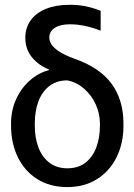

<svg xmlns="http://www.w3.org/2000/svg" viewBox="-20 -759 552 789"><path d="M106 -675.3C91.3 -654.8 84 -630.9 84 -603.5C84 -573.6 92.6 -547.5 109.9 -525.4C127.1 -503.3 150.7 -486 180.7 -473.6V-470.7C152.7 -463.5 126.8 -449.5 103 -428.7C79.3 -407.9 60.4 -382.2 46.4 -351.6C32.4 -321 25.4 -287.4 25.4 -251V-242.2C25.4 -194.7 34.7 -151.7 53.2 -113.3C71.8 -74.9 98.5 -44.8 133.3 -22.9C168.1 -1.1 209.3 9.8 256.8 9.8C303.7 9.8 344.6 -1.3 379.4 -23.4C414.2 -45.6 440.9 -75.7 459.5 -113.8C478 -151.9 487.3 -194.7 487.3 -242.2V-251C487.3 -316.1 471 -370.8 438.5 -415C405.9 -459.3 355.1 -493.5 286.1 -517.6C259.4 -527.3 238.4 -537.3 223.1 -547.4C207.8 -557.5 197.3 -567.2 191.4 -576.7C185.5 -586.1 182.6 -595.4 182.6 -604.5C182.6 -621.4 190.1 -634.8 205.1 -644.5C220.1 -654.3 240.9 -659.2 267.6 -659.2C289.1 -659.2 311.2 -656.6 334 -651.4C356.8 -646.2 376.6 -640 393.6 -632.8V-714.8C371.4 -723.3 350.6 -729.5 331.1 -733.4C311.5 -737.3 289.7 -739.3 265.6 -739.3C228.5 -739.3 196.3 -733.7 168.9 -722.7C141.6 -711.6 120.6 -695.8 106 -675.3ZM137.7 -153.8C127.9 -180.2 123 -209.6 123 -242.2V-252C123 -285.2 127.9 -315.1 137.7 -341.8C147.5 -368.5 162.4 -389.6 182.6 -405.3C202.8 -420.9 227.5 -428.7 256.8 -428.7C282.9 -423.5 306.2 -411.8 326.7 -393.6C347.2 -375.3 363 -353.7 374 -328.6C385.1 -303.5 390.6 -278 390.6 -252V-242.2C390.6 -209.6 385.7 -180.2 376 -153.8C366.2 -127.4 351.4 -106.4 331.5 -90.8C311.7 -75.2 286.8 -67.4 256.8 -67.4C227.5 -67.4 202.8 -75.2 182.6 -90.8C162.4 -106.4 147.5 -127.4 137.7 -153.8Z"/></svg>

Font: Pretendard Variable
Style: Regular
Weight: 400
Designer: Base glyphs from Inter by Rasmus Andersson; Hangeul glyphs from Noto Sans CJK(Source Han Sans) by Jang Soo-young and Kan
Foundry: Kil Hyung-jin
Version: Version 1.309;Glyphs 3.2 (3225)